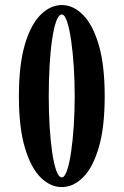

<svg xmlns="http://www.w3.org/2000/svg" viewBox="-20 -731 491 762"><path d="M225.5 11.5Q180 11.5 141.2 -26.8Q102.5 -65 78.8 -144.8Q55 -224.5 55 -349Q55 -473.5 78.5 -553.5Q102 -633.5 141 -672.2Q180 -711 225.5 -711Q270.5 -711 309.2 -672.2Q348 -633.5 371.8 -553.5Q395.5 -473.5 395.5 -349Q395.5 -224.5 371.8 -144.8Q348 -65 309.2 -26.8Q270.5 11.5 225.5 11.5ZM225.5 -27Q236.5 -27 246 -54.5Q255.5 -82 262.2 -128.2Q269 -174.5 272.8 -231.8Q276.5 -289 276.5 -349Q276.5 -409 272.8 -466.8Q269 -524.5 262.2 -571.2Q255.5 -618 246 -645.8Q236.5 -673.5 225.5 -673.5Q213 -673.5 203.2 -646.8Q193.5 -620 186.8 -574Q180 -528 176.8 -469.8Q173.5 -411.5 173.5 -349Q173.5 -286.5 177 -228.8Q180.5 -171 187.2 -125.5Q194 -80 203.5 -53.5Q213 -27 225.5 -27Z"/></svg>

Font: Imbue 10pt
Style: Bold
Weight: 700
Designer: Tyler Finck
Foundry: Etcetera Type Company
Version: Version 1.102; ttfautohint (v1.8.3)